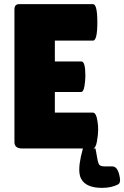

<svg xmlns="http://www.w3.org/2000/svg" viewBox="-20 -720 602 931"><path d="M561 141Q552 87 525 87H492Q471 87 464 81.5Q457 76 453 55L443 0H382Q359 82 366 124Q368 137 373 146Q396 191 475 191Q519 191 551 175Q566 168 561 141ZM375 -422Q394 -422 394 -352Q394 -331 389.5 -302.5Q385 -274 373 -274H246V-174H430Q447 -174 453 -130Q456 -111 456 -89.5Q456 -68 450 -34Q444 0 430 0H88Q50 0 50 -31V-674Q50 -700 73 -700H431Q452 -700 452 -611.5Q452 -523 431 -523H246V-422Z"/></svg>

Font: Lilita One
Style: Regular
Weight: 400
Designer: Juan Montoreano
Foundry: Juan Montoreano
Version: Version 1.002